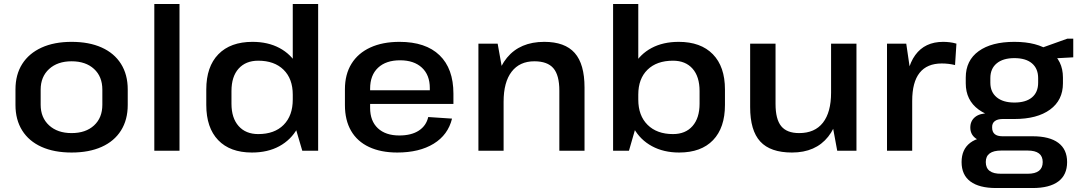

<svg xmlns="http://www.w3.org/2000/svg" viewBox="-20 -760 5441 968"><path d="M341 9Q253 9 189.5 -19.5Q126 -48 92 -102Q58 -156 58 -231V-309Q58 -384 92 -437.5Q126 -491 189.5 -520Q253 -549 341 -549Q429 -549 492.5 -520.5Q556 -492 590 -438Q624 -384 624 -309V-231Q624 -156 590 -102Q556 -48 492.5 -19.5Q429 9 341 9ZM341 -89Q412 -89 454 -127.5Q496 -166 496 -232V-308Q496 -374 454 -412.5Q412 -451 341 -451Q270 -451 227.5 -412Q185 -373 185 -308V-232Q185 -167 227.5 -128Q270 -89 341 -89Z M885 -740V0H758V-740Z M1250 9Q1140 9 1080 -53.5Q1020 -116 1020 -231V-309Q1020 -424 1081 -486.5Q1142 -549 1253 -549Q1331 -549 1389 -518Q1447 -487 1479.5 -430Q1512 -373 1512 -295V-249Q1512 -171 1479.5 -113Q1447 -55 1388.5 -23Q1330 9 1250 9ZM1282 -84Q1364 -84 1410 -130.5Q1456 -177 1456 -258V-283Q1456 -363 1409.5 -408.5Q1363 -454 1282 -454Q1219 -454 1183 -414Q1147 -374 1147 -301V-237Q1147 -165 1183 -124.5Q1219 -84 1282 -84ZM1456 -163V-740H1584V0H1504Z M1983 9Q1900 9 1840.5 -19Q1781 -47 1750 -100.5Q1719 -154 1719 -230V-310Q1719 -385 1752 -438.5Q1785 -492 1847 -520.5Q1909 -549 1994 -549Q2126 -549 2196 -481.5Q2266 -414 2266 -288V-236H1822V-305H2165L2147 -278V-316Q2147 -382 2107 -419Q2067 -456 1997 -456Q1926 -456 1886 -418.5Q1846 -381 1846 -313V-216Q1846 -150 1885 -113.5Q1924 -77 1993 -77Q2054 -77 2091.5 -101.5Q2129 -126 2139 -170L2259 -162Q2239 -80 2166.5 -35.5Q2094 9 1983 9Z M2800 -303Q2800 -381 2770 -416Q2740 -451 2674 -451Q2600 -451 2559.5 -398.5Q2519 -346 2519 -247L2470 -171V-239Q2470 -389 2536 -469Q2602 -549 2724 -549Q2828 -549 2877.5 -493Q2927 -437 2927 -319V0H2800ZM2392 -540H2489L2519 -372V0H2392Z M3404 9Q3326 9 3267 -23Q3208 -55 3175.5 -113Q3143 -171 3142 -249V-295Q3143 -373 3175 -430Q3207 -487 3265 -518Q3323 -549 3402 -549Q3513 -549 3574 -486.5Q3635 -424 3635 -309V-231Q3635 -116 3575 -53.5Q3515 9 3404 9ZM3071 -740H3198V-163L3151 0H3071ZM3373 -84Q3436 -84 3471.5 -124.5Q3507 -165 3507 -237V-301Q3507 -374 3471.5 -414Q3436 -454 3373 -454Q3291 -454 3244.5 -408.5Q3198 -363 3198 -283V-258Q3198 -177 3245 -130.5Q3292 -84 3373 -84Z M3890 -236Q3890 -159 3918.5 -124Q3947 -89 4009 -89Q4088 -89 4129 -141.5Q4170 -194 4170 -293L4219 -369V-301Q4219 -151 4155.5 -71Q4092 9 3973 9Q3864 9 3813 -46.5Q3762 -102 3762 -220V-540H3890ZM4298 0H4201L4170 -168V-540H4298Z M4452 -540H4549L4579 -335V0H4452ZM4546 -286Q4546 -416 4594.5 -482.5Q4643 -549 4735 -549Q4751 -549 4768 -547Q4785 -545 4802 -540L4795 -432Q4763 -440 4728 -440Q4654 -440 4616.5 -393Q4579 -346 4579 -251Z M5094 -160Q4979 -160 4914 -207.5Q4849 -255 4849 -340V-369Q4849 -455 4914 -502Q4979 -549 5094 -549Q5209 -549 5274 -502Q5339 -455 5339 -369V-340Q5339 -255 5274 -207.5Q5209 -160 5094 -160ZM5002 188Q4917 188 4872.5 155Q4828 122 4828 57Q4828 -7 4871.5 -40Q4915 -73 5002 -73H5186Q5271 -73 5315.5 -40Q5360 -7 5360 57Q5360 122 5315.5 155Q5271 188 5186 188ZM5161 116Q5237 116 5237 57Q5237 -1 5161 -1H5028Q4950 -1 4950 57Q4950 117 5028 116ZM4964 -45Q4921 -45 4896.5 -64.5Q4872 -84 4872 -117Q4872 -150 4895.5 -169.5Q4919 -189 4964 -189H5094V-160H5035Q5009 -160 4995 -149Q4981 -138 4982 -117Q4982 -95 4995 -84Q5008 -73 5034 -73H5094V-45ZM5094 -243Q5152 -243 5183 -269Q5214 -295 5214 -343V-366Q5214 -414 5183 -440.5Q5152 -467 5094 -467Q5037 -467 5005 -440.5Q4973 -414 4973 -366V-343Q4973 -296 5005 -269.5Q5037 -243 5094 -243ZM5210 -511 5361 -565H5391V-471L5210 -461Z"/></svg>

Font: Pathway Extreme 12pt SemiBold
Style: Regular
Weight: 600
Version: Version 1.001;gftools[0.9.26]